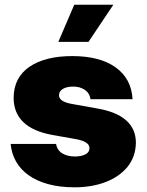

<svg xmlns="http://www.w3.org/2000/svg" viewBox="-20 -793 628 823"><path d="M299.7 9.9Q236.2 9.9 187 -3.6Q137.8 -17 103.2 -41.5Q68.5 -66.1 49 -100.3Q29.5 -134.6 25.6 -176.1H220.2Q225.1 -148.8 247.2 -135.5Q269.2 -122.2 301.1 -122.2Q327.8 -122.2 345.5 -131Q363.6 -139.9 363.6 -158Q363.6 -187.1 301.1 -197.4L204.5 -214.5Q38.4 -244.7 38.4 -374.3Q39.1 -460.2 105.8 -506.4Q173.3 -552.6 289.8 -552.6Q408 -552.6 475.5 -504.3Q543 -456.3 548.3 -367.9H367.9Q364 -394.2 343.4 -408Q322.4 -421.9 294 -421.9Q281.2 -421.9 270.1 -419.6Q258.9 -417.3 250.5 -412.5Q242.2 -407.7 237.6 -400.7Q233 -393.8 233 -384.2Q233 -358 285.5 -348L396.3 -328.1Q562.5 -299.7 562.5 -180.4Q561.1 -119.7 525.9 -77.1Q490.8 -35.2 434.7 -13.5Q375.4 9.9 299.7 9.9ZM359.4 -613.6H230.1L298.3 -772.7H465.9Z"/></svg>

Font: Linik Sans Black
Style: Regular
Weight: 900
Designer: Fonts by Rasmus Andersson / Changes by Cristiano Sobral with parts from Marc Monis
Foundry: rsms
Version: Version 3.020; ttfautohint (v1.6)